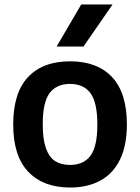

<svg xmlns="http://www.w3.org/2000/svg" viewBox="-20 -828 626 858"><path d="M39 -271.5Q39 -413 105.2 -483.5Q171.5 -554 293 -554Q414.5 -554 480.8 -483.5Q547 -413 547 -272Q547 -178 516.2 -115Q485.5 -52 428.5 -21Q371.5 10 293 10Q173.5 10 106.2 -60.5Q39 -131 39 -271.5ZM415 -271Q415 -370.5 384.2 -411.8Q353.5 -453 293 -453Q232.5 -453 201.8 -412Q171 -371 171 -273Q171 -205.5 185.2 -165.5Q199.5 -125.5 226.2 -108.2Q253 -91 293 -91Q353.5 -91 384.2 -132Q415 -173 415 -271ZM233 -620 343 -808H483L353 -620Z"/></svg>

Font: Encode Sans SemiBold
Style: Regular
Weight: 600
Designer: Multiple Designers
Foundry: Impallari Type
Version: Version 2.000